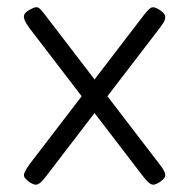

<svg xmlns="http://www.w3.org/2000/svg" viewBox="-20 -492 519 528"><path d="M417 -466Q428 -459 432 -453Q436 -447 433.5 -438.5Q431 -430 420 -416L105 -5Q95 8 88 12.5Q81 17 75 15.5Q69 14 61 9Q52 2 48 -3.5Q44 -9 47.5 -17.5Q51 -26 61 -40L376 -451Q390 -469 397 -471.5Q404 -474 417 -466ZM63 -466Q72 -471 78 -472Q84 -473 89.5 -468Q95 -463 104 -451L419 -40Q430 -26 433 -17.5Q436 -9 432.5 -3.5Q429 2 419 9Q411 14 405 15.5Q399 17 392 12.5Q385 8 375 -5L60 -416Q50 -430 47 -439Q44 -448 48 -454Q52 -460 63 -466Z"/></svg>

Font: Fredoka Light
Style: Regular
Weight: 300
Designer: Ben Nathan
Foundry: Milena B. Brandão, Ben Nathan
Version: Version 2.001